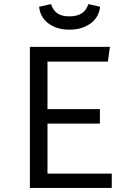

<svg xmlns="http://www.w3.org/2000/svg" viewBox="-20 -918 640 938"><path d="M212 -385H468V-314H212V-70H526V0H126V-689H517L507 -617H212ZM171 -885 229 -898Q240 -866 261.5 -852Q283 -838 319 -838Q355 -838 378 -852Q401 -866 412 -898L469 -885Q463 -832 421 -802.5Q379 -773 319 -773Q259 -773 218 -802.5Q177 -832 171 -885Z"/></svg>

Font: Fira Mono
Style: Regular
Weight: 400
Designer: Carrois Corporate & Edenspiekermann AG
Foundry: Carrois Corporate GbR & Edenspiekermann AG
Version: Version 3.206